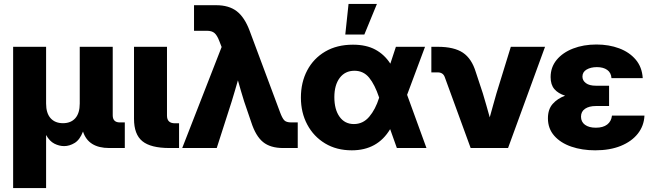

<svg xmlns="http://www.w3.org/2000/svg" viewBox="-20 -754 3325 978"><path d="M46.9 204.1V-515.6H214.8V-226.6Q214.8 -177.7 237.5 -152.1Q260.3 -126.5 300.8 -126.5Q341.3 -126.5 363.8 -152.1Q386.2 -177.7 386.2 -226.6V-515.6H554.2V-166.5Q554.2 -130.4 590.8 -130.4H615.7V0H536.6Q429.7 0 402.8 -84Q386.7 -42 360.4 -25.9Q334 -9.8 306.6 -9.8Q281.7 -9.8 257.1 -22.2Q232.4 -34.7 214.8 -66.4V204.1Z M843.3 0Q748 0 705.3 -34.7Q662.6 -69.3 662.6 -148.9V-515.6H830.6V-165Q830.6 -126 871.1 -126H892.1V0Z M908.2 0 1108.9 -514.6 1096.7 -545.9Q1085.9 -574.2 1072.5 -585.7Q1059.1 -597.2 1034.2 -597.2H968.3V-727.5H1081.5Q1146 -727.5 1186 -696.8Q1226.1 -666 1252 -596.2L1406.7 -181.6Q1417 -153.8 1427.2 -142.1Q1437.5 -130.4 1463.9 -130.4H1496.6V0H1422.4Q1357.4 0 1320.1 -30.3Q1282.7 -60.5 1259.8 -131.3L1223.6 -237.3Q1215.3 -264.2 1207.3 -291Q1199.2 -317.9 1191.9 -344.7Q1184.1 -317.9 1176.3 -291Q1168.5 -264.2 1160.2 -237.3L1084 0Z M1772 11.7Q1694.3 11.7 1636 -23.4Q1577.6 -58.6 1545.2 -119.4Q1512.7 -180.2 1512.7 -256.8Q1512.7 -334.5 1544.9 -395.5Q1577.1 -456.5 1636.7 -491.5Q1696.3 -526.4 1777.8 -526.4Q1845.7 -526.4 1892.1 -501.2Q1938.5 -476.1 1968.3 -429.7L1996.6 -515.6H2145L2053.7 -271L2152.3 0H2001.5L1967.3 -96.2Q1902.8 11.7 1772 11.7ZM1911.1 -256.8 1910.6 -258.8Q1889.2 -322.8 1860.4 -358.2Q1831.5 -393.6 1785.6 -393.6Q1737.8 -393.6 1710.4 -357.2Q1683.1 -320.8 1683.1 -259.3Q1683.1 -196.3 1709.7 -159.2Q1736.3 -122.1 1782.7 -122.1Q1829.1 -122.1 1860.8 -159.4Q1892.6 -196.8 1911.1 -255.9ZM1738.8 -578.1 1755.4 -733.9H1899.9L1835.9 -578.1Z M2377.4 0 2245.1 -362.3Q2236.3 -385.3 2209.5 -385.3H2177.2V-515.6H2210Q2293 -515.6 2337.9 -485.6Q2382.8 -455.6 2403.8 -386.2L2439.5 -278.3Q2448.7 -247.6 2457.5 -217Q2466.3 -186.5 2474.6 -156.2Q2482.9 -186.5 2491.5 -217Q2500 -247.6 2508.8 -278.3L2582 -515.6H2756.3L2567.9 0Z M3011.7 11.7Q2944.8 11.7 2890.1 -7.1Q2835.4 -25.9 2803.2 -62.5Q2771 -99.1 2771 -151.4Q2771 -197.3 2795.2 -224.6Q2819.3 -252 2858.4 -266.6Q2823.2 -277.8 2804 -300Q2784.7 -322.3 2784.7 -361.3Q2784.7 -411.6 2815.4 -449Q2846.2 -486.3 2899.2 -506.8Q2952.1 -527.3 3018.1 -527.3Q3081.5 -527.3 3133.8 -507.8Q3186 -488.3 3218.3 -450.2Q3250.5 -412.1 3253.9 -356H3094.7Q3092.8 -383.8 3073 -397.9Q3053.2 -412.1 3020.5 -412.1Q2989.3 -412.1 2968 -399.7Q2946.8 -387.2 2946.8 -363.8Q2946.8 -343.8 2964.4 -330.6Q2981.9 -317.4 3015.1 -317.4H3082.5V-213.9H3014.2Q2981 -213.9 2960.2 -200Q2939.5 -186 2939.5 -159.7Q2939.5 -133.3 2959.7 -118.4Q2980 -103.5 3015.1 -103.5Q3051.8 -103.5 3072.8 -119.6Q3093.8 -135.7 3097.2 -165H3262.7Q3260.3 -112.8 3228.8 -73Q3197.3 -33.2 3141.8 -10.7Q3086.4 11.7 3011.7 11.7Z"/></svg>

Font: Inter Display ExtraBold
Style: Regular
Weight: 800
Designer: Rasmus Andersson
Foundry: rsms
Version: Version 4.000;git-a52131595